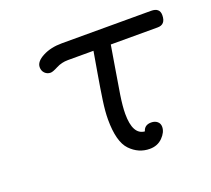

<svg xmlns="http://www.w3.org/2000/svg" viewBox="-84 -537 711 646"><g transform="rotate(-20 272.0 -213.5)"><path d="M96.2 -380.9Q96.2 -400.9 125 -416Q153.8 -431.2 193.8 -431.2H513.2Q543.9 -431.2 543.9 -404.8Q543.9 -370.6 514.2 -371.1H347.2Q343.3 -345.2 334.2 -293.2Q325.2 -241.2 319.1 -201.2Q313 -161.1 313 -134.8Q313 -60.5 355 -57.1Q360.8 -78.1 384.8 -78.1Q397.9 -78.1 406.5 -71Q415 -64 415 -51.8Q415 -32.7 397 -14.4Q378.9 3.9 351.1 3.9Q311 3.9 281.5 -26.6Q252 -57.1 252 -137.2Q252 -165 257.6 -204.1Q263.2 -243.2 272 -294.2Q280.8 -345.2 285.2 -371.1H193.8Q170.9 -371.1 151.9 -361.1Q132.8 -351.1 125 -351.1Q112.8 -351.1 104.5 -359.4Q96.2 -367.7 96.2 -380.9Z"/></g></svg>

Font: CMU Typewriter Text
Style: LightOblique
Weight: 200
Italic angle: -9.46001°
Version: Version 0.7.0